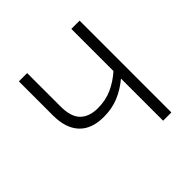

<svg xmlns="http://www.w3.org/2000/svg" viewBox="-143 -658 785 785"><g transform="rotate(-45 249.5 -265.5)"><path d="M116.7 -530.8V-338.4Q116.7 -277.3 143.8 -251Q170.9 -224.6 220.2 -224.6Q265.6 -224.6 303 -241.7Q340.3 -258.8 372.1 -287.1V-530.8H419.9V0H372.1V-243.7Q337.9 -214.8 298.8 -198.5Q259.8 -182.1 211.9 -182.1Q141.6 -182.1 105.2 -221.2Q68.8 -260.3 68.8 -334V-530.8Z"/></g></svg>

Font: Open Sans SemiCondensed Light
Style: Regular
Weight: 300
Width: 4
Designer: Monotype Design Team
Foundry: Monotype Imaging Inc.
Version: Version 3.000